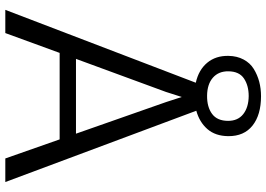

<svg xmlns="http://www.w3.org/2000/svg" viewBox="-160 -843 1003 723"><g transform="rotate(90 341.5 -481.5)"><path d="M104.5 0H17.1L291.5 -717.3Q243.2 -728 216.3 -760.3Q189.5 -792.5 190.4 -840.3Q190.9 -872.6 204.1 -897.2Q217.3 -921.9 239.5 -935.5Q261.7 -949.2 287.6 -956.1Q313.5 -962.9 342.3 -962.9Q412.6 -962.9 452.9 -930.9Q493.2 -898.9 492.7 -839.4Q492.2 -791 466.1 -761Q439.9 -731 397 -719.2L665.5 0H576.7L504.9 -204.6H179.2ZM340.3 -759.8Q382.8 -759.3 408.9 -778.6Q435.1 -797.9 435.1 -838.9Q435.1 -876 409.7 -896Q384.3 -916 341.8 -916.5Q302.2 -916.5 275.6 -898.7Q249 -880.9 248.5 -840.3Q248 -803.2 272.5 -781.7Q296.9 -760.3 340.3 -759.8ZM326.2 -605 201.7 -266.1H483.4L364.3 -605.5L345.2 -664.6Z"/></g></svg>

Font: HaufeMerriweatherSansLt
Style: Regular
Weight: 300
Designer: Eben Sorkin
Foundry: Eben Sorkin
Version: Version 1.56